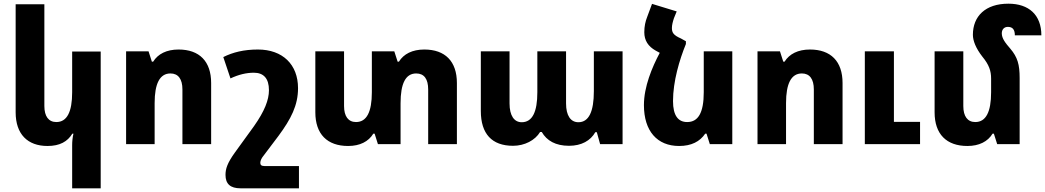

<svg xmlns="http://www.w3.org/2000/svg" viewBox="-20 -783 5677 1043"><path d="M527 240V-503H372V-282C372 -175 344 -120 286 -120C244 -120 221 -151 221 -207V-760H65V-173C65 -54 130 10 238 10C305 10 347 -14 373 -57H379C374 -36 372 -14 372 6V240Z M665 0H820V-223C820 -329 848 -384 906 -384C948 -384 971 -354 971 -297V0H1127V-332C1127 -450 1063 -514 950 -514C885 -514 838 -490 812 -448H805L787 -504H665Z M1604 240V119H1416C1399 119 1394 112 1394 101C1394 89 1402 74 1413 61L1493 -45C1561 -137 1599 -211 1599 -304C1599 -433 1515 -514 1381 -514C1305 -514 1245 -499 1193 -473L1232 -357C1276 -378 1319 -388 1359 -388C1412 -388 1441 -357 1441 -293C1441 -240 1417 -179 1360 -98L1255 47C1215 103 1205 134 1205 167C1205 216 1231 240 1287 240Z M2285 -514C2220 -514 2173 -490 2147 -448H2140L2122 -504H2000V-282C2000 -175 1972 -120 1914 -120C1872 -120 1849 -151 1849 -207V-504H1693V-173C1693 -54 1758 10 1871 10C1935 10 1982 -14 2008 -57H2015L2033 0H2156V-222C2156 -329 2183 -384 2241 -384C2284 -384 2306 -354 2306 -297V0H2462V-332C2462 -450 2398 -514 2285 -514Z M2767 9C2830 9 2887 -21 2914 -66H2923C2950 -19 2998 9 3071 9C3139 9 3188 -19 3214 -65H3222L3240 0H3362V-504H3206V-288C3206 -177 3179 -119 3122 -119C3080 -119 3055 -155 3055 -221V-504H2899V-282C2899 -175 2872 -119 2814 -119C2773 -119 2748 -155 2748 -221V-504H2592V-180C2592 -56 2652 9 2767 9Z M3811 -57H3818L3836 0H3958V-504H3803V-282C3803 -169 3772 -120 3713 -120C3664 -120 3636 -155 3636 -234C3636 -341 3671 -458 3706 -544V-559L3679 -574C3638 -592 3630 -606 3630 -631C3630 -647 3635 -666 3641 -684L3656 -721L3522 -762L3496 -692C3486 -667 3480 -640 3480 -608C3480 -563 3501 -531 3542 -508L3564 -496C3522 -417 3478 -312 3478 -212C3478 -71 3550 10 3669 10C3736 10 3782 -14 3811 -57Z M4095 0H4250V-223C4250 -329 4278 -384 4336 -384C4378 -384 4401 -354 4401 -297V0H4557V-332C4557 -450 4493 -514 4380 -514C4315 -514 4268 -490 4242 -448H4235L4217 -504H4095ZM4678 0H4978V-121H4836V-504H4678Z M5519 -359C5519 -432 5508 -472 5468 -519C5442 -549 5422 -574 5422 -602C5422 -622 5434 -637 5455 -637C5481 -637 5493 -622 5493 -591H5637C5637 -702 5569 -763 5458 -763C5333 -763 5265 -695 5265 -594C5265 -562 5281 -521 5316 -476C5353 -431 5364 -398 5364 -356V-282C5364 -175 5336 -120 5278 -120C5236 -120 5213 -151 5213 -207V-504H5057V-173C5057 -54 5122 10 5235 10C5299 10 5346 -14 5372 -57H5379L5397 0H5519Z"/></svg>

Font: Noto Sans Armenian SemiCondensed Extra
Style: Regular
Weight: 800
Width: 4
Designer: Monotype Design Team
Foundry: Monotype Imaging Inc.
Version: Version 1.901